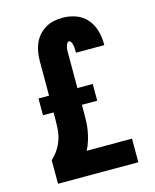

<svg xmlns="http://www.w3.org/2000/svg" viewBox="-112 -820 724 896"><g transform="rotate(-15 250.0 -371.5)"><path d="M56 0V-114Q75 -131 89 -152.5Q103 -174 111 -198.5Q119 -223 120.5 -249Q122 -275 122 -300V-327H71V-408H122V-574Q122 -596 125.5 -617.5Q129 -639 137.5 -659Q146 -679 160.5 -695.5Q175 -712 193.5 -723Q212 -734 233.5 -738.5Q255 -743 277 -743Q309 -743 340 -732Q371 -721 392 -697Q413 -673 422.5 -641.5Q432 -610 432 -578V-569H295V-572Q295 -577 295 -582.5Q295 -588 294.5 -593.5Q294 -599 293 -604Q292 -609 290.5 -614Q289 -619 285.5 -624Q282 -629 277 -629Q272 -629 269 -624.5Q266 -620 264 -615Q262 -610 261 -605Q260 -600 259.5 -594.5Q259 -589 259 -584Q259 -579 259 -574V-408H333V-327H259V-300Q259 -276 258.5 -252Q258 -228 254 -204.5Q250 -181 243 -158Q236 -135 225 -114H444V0Z"/></g></svg>

Font: Iosevka Term Curly Heavy
Style: Regular
Weight: 900
Designer: Belleve Invis
Foundry: Belleve Invis
Version: Version 32.3.0